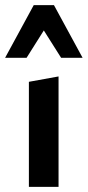

<svg xmlns="http://www.w3.org/2000/svg" viewBox="-34 -731 343 751"><path d="M79 0V-411L195 -432V0ZM205 -505 119 -641 98 -711H177L289 -505ZM-14 -505 98 -711H177L157 -643L70 -505Z"/></svg>

Font: Ysabeau Office
Style: Bold
Weight: 700
Designer: Christian Thalmann (Catharsis Fonts)
Version: Version 2.001;gftools[0.9.30]; featfreeze: tnum,lnum,ss02